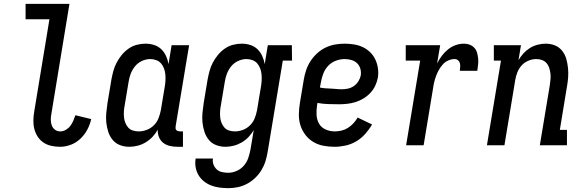

<svg xmlns="http://www.w3.org/2000/svg" viewBox="-20 -755 3040 998"><path d="M292 8Q269 8 246.5 3Q224 -2 206 -14Q188 -26 176 -44.5Q164 -63 158.5 -84.5Q153 -106 153.5 -129.5Q154 -153 158 -176L237 -655H113V-735H341L247 -163Q244 -148 244 -132.5Q244 -117 249 -103.5Q254 -90 265.5 -81Q277 -72 293 -72Q308 -72 322 -80Q336 -88 345.5 -100.5Q355 -113 361 -127.5Q367 -142 372 -156L454 -136Q448 -108 434 -81.5Q420 -55 398 -34Q376 -13 348 -2.5Q320 8 292 8Z M652 8Q626 8 603 -1Q580 -10 565 -28.5Q550 -47 542.5 -70.5Q535 -94 532.5 -118.5Q530 -143 532.5 -169Q535 -195 539 -221L559 -341Q563 -363 569 -385.5Q575 -408 586 -429Q597 -450 612.5 -469Q628 -488 648 -502Q668 -516 691 -522Q714 -528 736 -528Q760 -528 781.5 -521Q803 -514 818.5 -499Q834 -484 843 -464Q852 -444 856 -422L872 -520H963L893 -99Q892 -93 892.5 -88Q893 -83 896.5 -79Q900 -75 905.5 -73.5Q911 -72 916 -72H931V8H902Q882 8 862.5 3.5Q843 -1 828.5 -12.5Q814 -24 806.5 -42Q799 -60 800 -81Q789 -61 773 -44Q757 -27 737 -15Q717 -3 695 2.5Q673 8 652 8ZM701 -72Q722 -72 743 -80Q764 -88 780 -104Q796 -120 804 -140.5Q812 -161 816 -182L836 -302Q839 -319 840 -335.5Q841 -352 839.5 -368Q838 -384 832.5 -399Q827 -414 817 -425.5Q807 -437 792 -442.5Q777 -448 761 -448Q739 -448 717.5 -438Q696 -428 681.5 -410Q667 -392 659 -370.5Q651 -349 648 -327L628 -207Q625 -192 624 -176.5Q623 -161 624.5 -145.5Q626 -130 631.5 -116.5Q637 -103 646.5 -92Q656 -81 671 -76.5Q686 -72 701 -72Z M1167 223Q1144 223 1121 220Q1098 217 1077.5 209Q1057 201 1040 187.5Q1023 174 1012 155.5Q1001 137 997 115Q993 93 997 69H1087Q1084 86 1090 101Q1096 116 1107 126Q1118 136 1134 139.5Q1150 143 1167 143Q1188 143 1210 133.5Q1232 124 1247.5 106Q1263 88 1270.5 66Q1278 44 1282 22L1299 -79Q1288 -60 1272 -43Q1256 -26 1236 -14.5Q1216 -3 1194.5 2.5Q1173 8 1152 8Q1126 8 1103 -1Q1080 -10 1065 -28.5Q1050 -47 1042.5 -70.5Q1035 -94 1032.5 -118.5Q1030 -143 1032.5 -169Q1035 -195 1039 -221L1059 -341Q1063 -363 1069 -385.5Q1075 -408 1086 -429Q1097 -450 1112.5 -469Q1128 -488 1148 -502Q1168 -516 1191 -522Q1214 -528 1236 -528Q1260 -528 1281.5 -521Q1303 -514 1318.5 -499Q1334 -484 1343 -464Q1352 -444 1356 -422L1372 -520H1497L1498 -440H1450L1371 36Q1367 60 1359.5 84Q1352 108 1338.5 130Q1325 152 1305.5 170.5Q1286 189 1263 201Q1240 213 1215.5 218Q1191 223 1167 223ZM1201 -72Q1222 -72 1243 -80Q1264 -88 1280 -104Q1296 -120 1304 -140.5Q1312 -161 1316 -182L1336 -302Q1339 -319 1340 -335.5Q1341 -352 1339.5 -368Q1338 -384 1332.5 -399Q1327 -414 1317 -425.5Q1307 -437 1292 -442.5Q1277 -448 1261 -448Q1239 -448 1217.5 -438Q1196 -428 1181.5 -410Q1167 -392 1159 -370.5Q1151 -349 1148 -327L1128 -207Q1125 -192 1124 -176.5Q1123 -161 1124.5 -145.5Q1126 -130 1131.5 -116.5Q1137 -103 1146.5 -92Q1156 -81 1171 -76.5Q1186 -72 1201 -72Z M1719 8Q1689 8 1660.5 2.5Q1632 -3 1608 -17.5Q1584 -32 1567 -54.5Q1550 -77 1541.5 -104Q1533 -131 1533.5 -161Q1534 -191 1539 -221L1559 -341Q1563 -365 1571 -389.5Q1579 -414 1593.5 -436.5Q1608 -459 1628 -477.5Q1648 -496 1672 -507.5Q1696 -519 1721 -523.5Q1746 -528 1771 -528Q1796 -528 1820.5 -524Q1845 -520 1866 -510Q1887 -500 1904 -483.5Q1921 -467 1931 -445.5Q1941 -424 1944.5 -400Q1948 -376 1944 -351Q1940 -330 1930.5 -309.5Q1921 -289 1905 -272Q1889 -255 1869 -243Q1849 -231 1828 -224.5Q1807 -218 1785.5 -215.5Q1764 -213 1743 -213Q1714 -213 1685.5 -214Q1657 -215 1630 -220L1628 -207Q1624 -182 1625.5 -157Q1627 -132 1638.5 -112Q1650 -92 1672.5 -82Q1695 -72 1720 -72Q1737 -72 1754.5 -76Q1772 -80 1788 -90Q1804 -100 1817 -114Q1830 -128 1839 -144L1914 -108Q1899 -82 1878.5 -59Q1858 -36 1832 -20.5Q1806 -5 1776.5 1.5Q1747 8 1719 8ZM1757 -291Q1773 -291 1789 -294.5Q1805 -298 1819 -307.5Q1833 -317 1842.5 -332Q1852 -347 1855 -362Q1858 -381 1853 -398Q1848 -415 1836 -426.5Q1824 -438 1807 -443Q1790 -448 1771 -448Q1749 -448 1726 -439.5Q1703 -431 1686 -413Q1669 -395 1660.5 -372.5Q1652 -350 1648 -327L1643 -300Q1657 -297 1671.5 -296Q1686 -295 1700 -294.5Q1714 -294 1728 -292.5Q1742 -291 1757 -291Z M2091 0 2164 -440H2089V-520H2268L2252 -425Q2262 -445 2276 -464Q2290 -483 2308.5 -498Q2327 -513 2348.5 -520.5Q2370 -528 2392 -528Q2408 -528 2422 -522.5Q2436 -517 2446 -506Q2456 -495 2460 -480Q2464 -465 2465.5 -449.5Q2467 -434 2465 -418.5Q2463 -403 2461 -387H2370Q2371 -397 2372 -407Q2373 -417 2370.5 -426.5Q2368 -436 2360.5 -442Q2353 -448 2343 -448Q2326 -448 2309.5 -440.5Q2293 -433 2281.5 -420Q2270 -407 2261.5 -392Q2253 -377 2247 -361Q2241 -345 2237 -328.5Q2233 -312 2231 -296L2182 0Z M2511 0 2584 -440H2547V-520H2688L2675 -442Q2686 -461 2701 -477.5Q2716 -494 2734.5 -505.5Q2753 -517 2774.5 -522.5Q2796 -528 2816 -528Q2842 -528 2864.5 -519Q2887 -510 2902 -491Q2917 -472 2923.5 -449Q2930 -426 2932.5 -401Q2935 -376 2933 -350.5Q2931 -325 2926 -299L2890 -80H2927V0H2786L2838 -313Q2840 -328 2841.5 -343.5Q2843 -359 2841 -374Q2839 -389 2834.5 -403Q2830 -417 2820.5 -427.5Q2811 -438 2797 -443Q2783 -448 2767 -448Q2747 -448 2726.5 -439.5Q2706 -431 2691.5 -415Q2677 -399 2669 -378.5Q2661 -358 2658 -338L2602 0Z"/></svg>

Font: Iosevka Curly Slab Medium
Style: Italic
Weight: 500
Italic angle: -9°
Monospace: yes
Designer: Belleve Invis
Foundry: Belleve Invis
Version: Version 22.1.2; ttfautohint (v1.8.4)